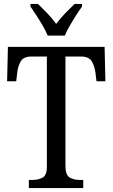

<svg xmlns="http://www.w3.org/2000/svg" viewBox="-20 -951 570 971"><path d="M126 0V-41H144Q173 -41 195 -52.5Q217 -64 217 -108V-665H137Q99 -665 84.5 -640Q70 -615 67 -582L62 -540H16L20 -714H509L513 -540H468L463 -582Q459 -615 444.5 -640Q430 -665 391 -665H311V-113Q311 -66 332 -53.5Q353 -41 383 -41H401V0ZM221 -771Q212 -794 196.5 -820.5Q181 -847 164 -873Q147 -899 134 -918V-931H172Q195 -909 220 -883Q245 -857 264 -830Q284 -857 309 -883Q334 -909 357 -931H395V-918Q381 -899 364.5 -873Q348 -847 332.5 -820.5Q317 -794 308 -771Z"/></svg>

Font: Noto Serif Georgian Condensed
Style: Regular
Weight: 400
Width: 3
Designer: Monotype Design Team, Akaki Razmadze
Foundry: Google LLC
Version: Version 2.003; ttfautohint (v1.8.4.7-5d5b)